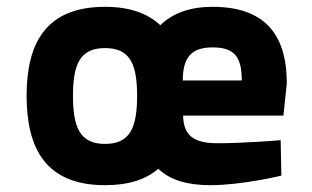

<svg xmlns="http://www.w3.org/2000/svg" viewBox="-20 -531 916 563"><path d="M618 -111C546 -111 518 -135 517 -192H811L821 -286C821 -437 750 -511 603 -511C538 -511 487 -493 450 -457C414 -491 362 -511 288 -511C114 -511 58 -404 58 -250C58 -96 114 12 288 12C358 12 408 -5 444 -36C479 -3 529 12 597 12C690 12 805 -16 805 -16L803 -120C803 -120 700 -111 618 -111ZM288 -109C214 -109 194 -158 194 -250C194 -342 214 -390 288 -390C362 -390 382 -342 382 -250C382 -158 362 -109 288 -109ZM516 -295C516 -360 539 -392 603 -392C666 -392 689 -366 689 -295Z"/></svg>

Font: TitilliumText22L
Style: 999 wt
Weight: 900
Designer: Campivisivi
Foundry: Campivisivi
Version: 1.000